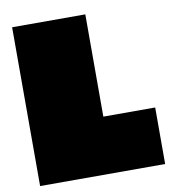

<svg xmlns="http://www.w3.org/2000/svg" viewBox="-86 -812 833 930"><g transform="rotate(-10 330.5 -346.5)"><path d="M651 44H36V-737H396V-234H651Z"/></g></svg>

Font: ChangwonDangamAsac Bold
Style: Regular
Weight: 700
Designer: Choi Chi-young, Lee Youngbeen, Kim Jungjin, Yoon Jihee, Han Dohee
Foundry: YoonDesign Inc.
Version: Version 1.010;Build 20210623